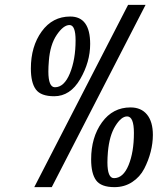

<svg xmlns="http://www.w3.org/2000/svg" viewBox="-20 -770 684 790"><path d="M579 -750 193 0H121L507 -750ZM269 -702Q351 -702 351 -589Q351 -515 310 -444.5Q269 -374 203 -374Q148 -374 127.5 -402Q107 -430 107 -488Q107 -579 151.5 -640.5Q196 -702 269 -702ZM181 -519Q179 -495 179 -476Q179 -411 206 -411Q244 -411 267.5 -468Q291 -525 291 -604Q291 -667 266 -667Q241 -667 213.5 -626.5Q186 -586 181 -519ZM517 -328Q561 -328 585 -298.5Q609 -269 609 -215Q609 -181 600 -145.5Q591 -110 573.5 -76Q556 -42 524 -21Q492 0 451 0Q396 0 375.5 -28Q355 -56 355 -114Q355 -205 399.5 -266.5Q444 -328 517 -328ZM424 -145Q422 -121 422 -102Q422 -37 449 -37Q487 -37 509 -90.5Q531 -144 531 -223Q531 -291 503 -291Q479 -291 454.5 -251.5Q430 -212 424 -145Z"/></svg>

Font: Lobster 1.4
Style: Regular
Weight: 400
Designer: Pablo Impallari
Foundry: Pablo Impallari. www.impallari.com
Version: Version 1.4